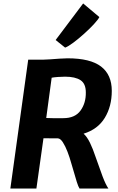

<svg xmlns="http://www.w3.org/2000/svg" viewBox="-20 -1093 686 1113"><path d="M40 0 143.5 -747H227.5Q243 -747 270 -749Q297 -751 325 -753Q353 -755 371.5 -755Q504 -755 566 -707.2Q628 -659.5 628 -566.5Q628 -476.5 587.5 -410Q547 -343.5 464.5 -318Q484.5 -300.5 501.8 -264.8Q519 -229 533 -186.5Q556 -120 574.2 -71.5Q592.5 -23 608.5 0H441Q434 -10.5 425.2 -38.2Q416.5 -66 407.8 -97.2Q399 -128.5 392.5 -149Q384 -180 371.5 -212.8Q359 -245.5 344.5 -268Q330 -290.5 315 -291L232 -291.5L191 0ZM347 -408Q415 -408 446.8 -452Q478.5 -496 477.5 -557.5Q477.5 -608 446.8 -628.2Q416 -648.5 357 -648.5Q338.5 -648.5 315.2 -646.8Q292 -645 279.5 -642.5L248 -409Q260.5 -408 285.2 -408Q310 -408 347 -408ZM357.5 -817 302.5 -861 462 -1073 556 -994Q548.5 -979 523.8 -952.2Q499 -925.5 467 -896.8Q435 -868 405.2 -845.8Q375.5 -823.5 357.5 -817Z"/></svg>

Font: Merriweather Sans Italic
Style: Bold
Weight: 700
Italic angle: -7.5°
Designer: Eben Sorkin
Foundry: Eben Sorkin
Version: Version 1.008; ttfautohint (v1.7.19-72a1) -l 8 -r 50 -G 200 